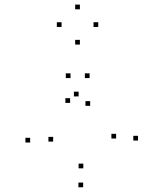

<svg xmlns="http://www.w3.org/2000/svg" viewBox="-20 -556 660 814"><path d="M313.3 -147.3V-167.3H293.3V-147.3ZM107.8 48.2V28.2H87.8V48.2ZM332.5 238V218H312.5V238ZM565.2 39.8V19.8H545.2V39.8ZM472.3 31.3V11.3H452.3V31.3ZM333.2 157.7V137.7H313.2V157.7ZM205.3 44.3V24.3H185.3V44.3ZM362.3 -107.3V-127.3H342.3V-107.3ZM359.8 -225V-245H339.8V-225ZM279 -225V-245H259V-225ZM277.2 -119.8V-139.8H257.2V-119.8ZM241 -441.7V-461.7H221V-441.7ZM318.7 -367V-387H298.7V-367ZM396.5 -441.7V-461.7H376.5V-441.7ZM318.7 -516.5V-536.5H298.7V-516.5Z"/></svg>

Font: Monaspace Xenon Dots Var
Style: Regular
Weight: 400
Designer: Riley Cran and the Lettermatic Team
Version: Version 1.100 (Monaspace Xenon Dots)